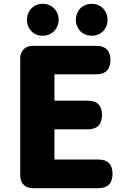

<svg xmlns="http://www.w3.org/2000/svg" viewBox="-20 -985 670 1005"><path d="M86 -372V-65C86 -26 112 0 151 0H327H494C544 0 569 -25 569 -75C569 -125 544 -150 494 -150H265V-308H439C489 -308 514 -333 514 -383C514 -433 489 -458 439 -458H265V-596H484C533 -596 558 -622 558 -671C558 -720 533 -745 484 -745H151C112 -745 86 -719 86 -680ZM263 -941C249 -956 228 -965 203 -965C155 -965 121 -928 121 -882C121 -834 155 -798 203 -798C228 -798 249 -807 263 -822C278 -837 287 -858 287 -882C287 -905 278 -926 263 -941ZM400 -822C415 -807 436 -798 460 -798C485 -798 505 -807 520 -822C535 -837 543 -858 543 -882C543 -928 509 -965 460 -965C411 -965 377 -928 377 -882C377 -858 386 -837 400 -822Z"/></svg>

Font: GenSenRounded2 TW H
Style: Regular
Weight: 900
Version: Version 2.100;PS 2.1;hotconv 16.6.51;makeotf.lib2.5.65220 DE